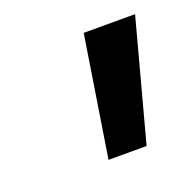

<svg xmlns="http://www.w3.org/2000/svg" viewBox="-59 -797 353 353"><g transform="rotate(-20 118.0 -620.5)"><path d="M236.5 -737.5 173.5 -502.5H99L136 -737.5Z"/></g></svg>

Font: Epilogue SemiBold
Style: Italic
Weight: 600
Italic angle: -12°
Designer: Tyler Finck
Foundry: Etcetera Type Co
Version: Version 2.111; ttfautohint (v1.8.3)